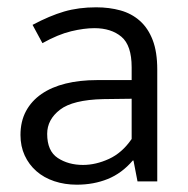

<svg xmlns="http://www.w3.org/2000/svg" viewBox="-20 -496 514 525"><path d="M69 -428Q116 -453 155.5 -464.5Q195 -476 243 -476Q279 -476 309.5 -467.5Q340 -459 362.5 -439Q385 -419 397.5 -386.5Q410 -354 410 -306V0H356L345 -57H343Q313 -22 274.5 -6.5Q236 9 190 9Q157 9 128.5 -0.5Q100 -10 79.5 -28Q59 -46 47.5 -71Q36 -96 36 -127Q36 -164 51 -192Q66 -220 93.5 -239Q121 -258 159.5 -267.5Q198 -277 245 -277H340V-312Q340 -372 312 -395.5Q284 -419 238 -419Q210 -419 174.5 -410.5Q139 -402 96 -378ZM340 -226 262 -225Q179 -223 144 -196Q109 -169 109 -130Q109 -83 138 -64Q167 -45 207 -45Q242 -45 278 -61.5Q314 -78 340 -116Z"/></svg>

Font: Mukta Malar Light
Style: Regular
Weight: 300
Designer: Aadarsh Rajan, Girish Dalvi, Yashodeep Gholap
Foundry: Ek Type
Version: Version 2.538;PS 1.000;hotconv 16.6.51;makeotf.lib2.5.65220;